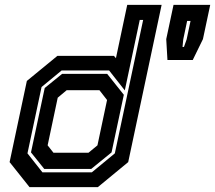

<svg xmlns="http://www.w3.org/2000/svg" viewBox="-20 -770 885 790"><path d="M382.5 0H101.5L19.5 -103L90.5 -437L216 -540H449L457 -530.5L503.5 -750H645L507.5 -103ZM355.5 -75H162L107.5 -143L164 -408L235.5 -466H421L489.5 -380L439 -143ZM344 -141.5 381 -172 420.5 -358.5 389 -399H254.5L217.5 -368L176 -172L200 -141.5ZM358 -61 452.5 -139 569 -688H555L493.5 -398L429 -480H233.5L151 -412L93 -139L154.5 -61ZM669 -523 664 -609 694 -750H845L815 -609L773 -523ZM731 -577H737L748 -608L764 -684H750L734 -608Z"/></svg>

Font: Tourney Thin
Style: Italic
Weight: 100
Italic angle: -12°
Designer: Tyler Finck
Foundry: Etcetera Type Co
Version: Version 1.015